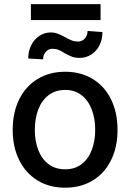

<svg xmlns="http://www.w3.org/2000/svg" viewBox="-20 -876 614 907"><path d="M40 -262.7Q40 -344.7 70.8 -406.7Q101.6 -468.8 157.7 -502.9Q213.9 -537.1 288.1 -537.1Q361.8 -537.1 418 -502.9Q474.1 -468.8 504.6 -406.5Q535.2 -344.2 535.2 -262.7Q535.2 -181.2 504.6 -119.4Q474.1 -57.6 418 -23.4Q361.8 10.7 288.1 10.7Q213.9 10.7 157.7 -23.4Q101.6 -57.6 70.8 -119.4Q40 -181.2 40 -262.7ZM429.7 -262.7Q429.7 -314.9 413.8 -357.7Q397.9 -400.4 366 -425.8Q334 -451.2 288.1 -451.2Q241.2 -451.2 208.7 -425.8Q176.3 -400.4 160.4 -357.7Q144.5 -314.9 144.5 -262.7Q144.5 -210.4 160.4 -168.2Q176.3 -126 208.7 -101.1Q241.2 -76.2 288.1 -76.2Q334.5 -76.2 366.2 -101.1Q397.9 -126 413.8 -168.2Q429.7 -210.4 429.7 -262.7ZM356.4 -602.5Q335 -602.5 320.6 -607.9Q306.2 -613.3 285.2 -625Q269.5 -635.3 256.6 -640.4Q243.7 -645.5 226.6 -645.5Q209 -645.5 196.3 -631.1Q183.6 -616.7 183.6 -595.7L113.3 -599.6Q113.3 -633.8 127.2 -661.9Q141.1 -689.9 165.5 -706.3Q189.9 -722.7 219.7 -722.7Q237.3 -722.7 252.2 -717Q267.1 -711.4 286.1 -701.2Q306.2 -689.9 319.3 -684.8Q332.5 -679.7 348.6 -679.7Q367.2 -679.7 380.4 -693.8Q393.6 -708 393.6 -729.5L463.9 -724.6Q463.9 -689.5 449.7 -661.6Q435.5 -633.8 410.9 -618.2Q386.2 -602.5 356.4 -602.5ZM455.1 -781.2H126V-856.4H455.1Z"/></svg>

Font: Pretendard JP Medium
Style: Regular
Weight: 500
Designer: Base glyphs from Inter by Rasmus Andersson; Hangeul glyphs from Noto Sans CJK(Source Han Sans) by Jang Soo-young and Kan
Foundry: Kil Hyung-jin
Version: Version 1.309